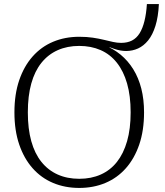

<svg xmlns="http://www.w3.org/2000/svg" viewBox="-20 -908 813 945"><path d="M370 -28Q429 -28 476 -49Q523 -70 555.5 -111Q588 -152 605.5 -213Q623 -274 623 -355Q623 -436 605.5 -497Q588 -558 555 -599.5Q522 -641 475 -661.5Q428 -682 370 -682Q311 -682 264 -661Q217 -640 184 -599Q151 -558 134 -497Q117 -436 117 -355Q117 -274 134 -213Q151 -152 184 -111Q217 -70 264 -49Q311 -28 370 -28ZM519 -662 491 -687Q537 -669 573.5 -639Q610 -609 636 -567Q662 -525 675.5 -472Q689 -419 689 -355Q689 -266 665.5 -197Q642 -128 599.5 -80Q557 -32 498.5 -7.5Q440 17 370 17Q300 17 241.5 -7.5Q183 -32 140.5 -80Q98 -128 74.5 -197Q51 -266 51 -355Q51 -444 74.5 -513Q98 -582 140.5 -630Q183 -678 241.5 -702.5Q300 -727 370 -727Q407 -727 437 -722.5Q467 -718 491.5 -712Q516 -706 536.5 -701.5Q557 -697 576 -697Q607 -697 629.5 -708.5Q652 -720 667 -744Q682 -768 691 -804.5Q700 -841 703 -888H762Q759 -825 745 -780.5Q731 -736 709 -709Q687 -682 659.5 -669.5Q632 -657 601 -657Q587 -657 573 -659.5Q559 -662 545 -666.5Q531 -671 515.5 -677Q500 -683 483 -690L519 -686Z"/></svg>

Font: Roboto Serif SemiCondensed ExtraLight
Style: Regular
Weight: 250
Width: 4
Designer: Greg Gazdowicz
Foundry: Commercial Type
Version: Version 1.007